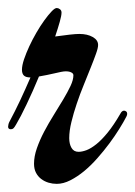

<svg xmlns="http://www.w3.org/2000/svg" viewBox="-42 -450 334 474"><path d="M270 -162.1Q263.2 -148.9 252.4 -131.6Q241.7 -114.3 228 -95.9Q214.4 -77.6 198.5 -59.6Q182.6 -41.5 165.8 -27.6Q148.9 -13.7 131.6 -4.9Q114.3 3.9 98.1 3.9Q87.9 3.9 77.9 1Q67.9 -2 59.8 -8.1Q51.8 -14.2 46.9 -23.4Q42 -32.7 42 -45.9Q42 -64 49.1 -84.2Q56.2 -104.5 67.1 -125.2Q78.1 -146 90.6 -166Q103 -186 114 -204.3Q125 -222.7 132.1 -237.8Q139.2 -252.9 139.2 -264.2Q139.2 -268.6 134 -271.2Q128.9 -273.9 120.1 -273.9Q115.7 -273.9 108.6 -272.5Q101.6 -271 92.8 -269Q84 -267.1 74 -264.9Q64 -262.7 54.2 -261.2Q39.1 -224.6 23.9 -192.9Q8.8 -161.1 -2 -143.1Q-5.9 -136.2 -8.5 -133.5Q-11.2 -130.9 -15.1 -130.9Q-22 -130.9 -22 -137.2Q-22 -139.6 -21.2 -142.8Q-20.5 -146 -19 -148.9Q-4.9 -175.3 8.1 -202.9Q21 -230.5 33.2 -258.8Q22 -258.8 17.1 -263.4Q12.2 -268.1 12.2 -277.8Q12.2 -288.1 17.3 -303.5Q22.5 -318.8 30.3 -335.7Q38.1 -352.5 47.9 -369.4Q57.6 -386.2 67.4 -399.7Q77.1 -413.1 85.2 -421.6Q93.3 -430.2 98.1 -430.2Q102.1 -430.2 106 -427.2Q109.9 -424.3 109.9 -418.9Q109.9 -411.6 105.5 -396Q101.1 -380.4 94.2 -359.9Q114.7 -362.8 130.1 -364.5Q145.5 -366.2 153.8 -366.2Q173.8 -366.2 187 -358.6Q200.2 -351.1 200.2 -338.9Q200.2 -331.5 194.8 -316.7Q189.5 -301.8 181.6 -282.2Q173.8 -262.7 164.6 -240Q155.3 -217.3 147.5 -194.1Q139.6 -170.9 134.3 -148.9Q128.9 -127 128.9 -108.9Q128.9 -94.7 134.5 -85Q140.1 -75.2 151.9 -75.2Q160.6 -75.2 171.6 -79.3Q182.6 -83.5 195.8 -94Q209 -104.5 223.9 -122.8Q238.8 -141.1 254.9 -168.9Q258.8 -176.8 264.2 -176.8Q267.1 -176.8 269.5 -174.8Q272 -172.9 272 -168.9Q272 -166 270 -162.1Z"/></svg>

Font: Mervale Script
Style: Regular
Weight: 400
Designer: Astigmatic (AOETI)
Foundry: Astigmatic (AOETI)
Version: Version 1.000